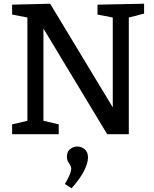

<svg xmlns="http://www.w3.org/2000/svg" viewBox="-20 -720 825 1030"><path d="M503 -695 753 -700V-647L671 -626V0H555L213 -567V-72L295 -53V0H45V-53L127 -72V-626L45 -642V-695L249 -700L585 -144V-626L503 -642ZM364 290 328 267Q348 234 355 215Q362 196 362 185Q362 174 356.5 166Q351 158 345 147.5Q339 137 339 120Q339 93 356.5 79.5Q374 66 395 66Q416 66 434 80.5Q452 95 452 125Q452 154 431.5 195.5Q411 237 364 290Z"/></svg>

Font: Bitter Medium
Style: Regular
Weight: 500
Designer: Sol Matas, and Bitter project Authors
Foundry: Sol Matas
Version: Version 2.001